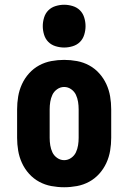

<svg xmlns="http://www.w3.org/2000/svg" viewBox="-20 -780 540 808"><path d="M250 8Q223 8 196 3Q169 -2 145 -15Q121 -28 102.5 -48.5Q84 -69 72.5 -94Q61 -119 56.5 -146Q52 -173 52 -200V-320Q52 -347 56.5 -374Q61 -401 72.5 -426Q84 -451 102.5 -471.5Q121 -492 145 -505Q169 -518 196 -523Q223 -528 250 -528Q277 -528 304 -523Q331 -518 355 -505Q379 -492 397.5 -471.5Q416 -451 427.5 -426Q439 -401 443.5 -374Q448 -347 448 -320V-200Q448 -173 443.5 -146Q439 -119 427.5 -94Q416 -69 397.5 -48.5Q379 -28 355 -15Q331 -2 304 3Q277 8 250 8ZM250 -106Q266 -106 279.5 -115.5Q293 -125 299.5 -139Q306 -153 308.5 -168.5Q311 -184 311 -200V-320Q311 -336 308.5 -351.5Q306 -367 299.5 -381Q293 -395 279.5 -404.5Q266 -414 250 -414Q234 -414 220.5 -404.5Q207 -395 200.5 -381Q194 -367 191.5 -351.5Q189 -336 189 -320V-200Q189 -184 191.5 -168.5Q194 -153 200.5 -139Q207 -125 220.5 -115.5Q234 -106 250 -106ZM250 -580Q232 -580 214 -585.5Q196 -591 183.5 -603.5Q171 -616 165.5 -634Q160 -652 160 -670Q160 -688 165.5 -706Q171 -724 183.5 -736.5Q196 -749 214 -754.5Q232 -760 250 -760Q268 -760 286 -754.5Q304 -749 316.5 -736.5Q329 -724 334.5 -706Q340 -688 340 -670Q340 -652 334.5 -634Q329 -616 316.5 -603.5Q304 -591 286 -585.5Q268 -580 250 -580Z"/></svg>

Font: Iosevka Curly Slab Heavy
Style: Regular
Weight: 900
Monospace: yes
Designer: Belleve Invis
Foundry: Belleve Invis
Version: Version 22.1.2; ttfautohint (v1.8.4)